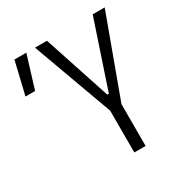

<svg xmlns="http://www.w3.org/2000/svg" viewBox="-161 -820 909 948"><g transform="rotate(-30 293.0 -346.5)"><path d="M334.5 0H398.9V-238.3L565.9 -693.4H497.6L370.6 -314H361.8L236.8 -693.4H168.5L334.5 -238.3ZM7.3 -507.8H62L119.1 -693.4H51.3Z"/></g></svg>

Font: Cascadia Mono NF Light
Style: Regular
Weight: 300
Monospace: yes
Designer: Aaron Bell
Foundry: Saja Typeworks
Version: Version 2404.023